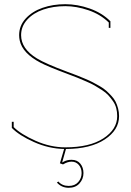

<svg xmlns="http://www.w3.org/2000/svg" viewBox="-20 -703 620 911"><path d="M284.2 63Q299.3 55.2 319.8 55.2Q346.2 55.2 361.1 73.5Q376 91.8 376 118.2Q376 146 357.4 167Q338.9 188 306.2 188Q272 188 250 163.1L256.8 158.2Q274.9 179.2 306.2 179.2Q335 179.2 351.1 160.9Q367.2 142.6 367.2 118.2Q367.2 94.7 353.8 79.3Q340.3 64 319.8 64Q301.3 64 280.8 76.2L278.8 77.1L264.2 71.8L284.2 3.9Q210.9 2.4 140.9 -29.1Q70.8 -60.5 37.1 -95.2L36.1 -96.2V-125H44.9V-100.1Q79.1 -65.9 149.2 -34.9Q219.2 -3.9 290 -3.9Q405.3 -3.9 470.7 -46.6Q536.1 -89.4 536.1 -151.9Q536.1 -171.9 531.5 -189.7Q526.9 -207.5 516.1 -222.9Q505.4 -238.3 494.1 -250.7Q482.9 -263.2 463.9 -275.6Q444.8 -288.1 429.4 -296.9Q414.1 -305.7 389.4 -316.4Q364.7 -327.1 347.9 -334Q331.1 -340.8 303.2 -351.1Q206.5 -387.2 171.4 -405.8Q86.9 -450.2 73.7 -510.3Q70.8 -522.9 70.8 -536.1Q70.8 -581.1 101.8 -615Q132.8 -648.9 182.1 -666Q231.4 -683.1 290 -683.1Q347.2 -683.1 405.5 -662.6Q463.9 -642.1 503.9 -602.1V-600.1V-570.8H496.1V-596.2Q456.1 -635.3 399.4 -654.5Q342.8 -673.8 290 -673.8Q232.9 -673.8 185.5 -657.7Q138.2 -641.6 109.1 -609.6Q80.1 -577.6 80.1 -536.1Q80.1 -471.7 155.3 -425.8Q195.8 -400.9 298.3 -362.8L298.8 -362.3H299.3H299.8L300.3 -361.8H300.8H301.3L301.8 -361.3H302.2L302.7 -360.8H303.2H304.2L304.7 -360.4H305.2H305.7L306.2 -359.9Q330.1 -351.1 345.2 -345.2Q360.4 -339.4 382.8 -329.8Q405.3 -320.3 419.9 -312.7Q434.6 -305.2 453.4 -294.2Q472.2 -283.2 483.9 -272.7Q495.6 -262.2 508.5 -248.3Q521.5 -234.4 528.6 -220.2Q535.6 -206.1 540.3 -188.5Q544.9 -170.9 544.9 -151.9Q544.9 -85.9 477.1 -41.3Q409.2 3.4 293 3.9L274.9 67.9Z"/></svg>

Font: Rawengulk
Style: Ultralight
Weight: 200
Version: Version 0.92